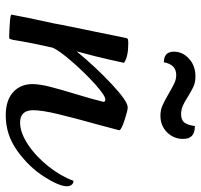

<svg xmlns="http://www.w3.org/2000/svg" viewBox="-36 -653 701 669"><g transform="rotate(90 314.5 -318.5)"><path d="M629 -201Q629 -174 595.5 -121.5Q562 -69 506 -28.5Q450 12 382 12Q330 12 301.5 -13.5Q273 -39 273 -81Q273 -106 282.5 -143Q292 -180 309 -236Q325 -288 335 -329Q334 -335 327 -335Q313 -335 273 -299Q233 -263 194 -218Q155 -173 146 -151Q128 -70 124 -43.5Q120 -17 119 -14Q118 -11 117 -6.5Q116 -2 114.5 -1Q113 0 110 0Q95 0 63 -2Q31 -4 31 -8Q37 -44 62 -158Q67 -186 67 -185L112 -405Q113 -412 116.5 -413.5Q120 -415 131 -415Q178 -415 199 -400Q198 -396 188 -350.5Q178 -305 159 -235Q215 -303 274 -358Q333 -413 354 -413Q365 -413 398.5 -402Q432 -391 434 -384L416 -316Q390 -223 377 -168Q364 -113 364 -84Q364 -38 407 -38Q442 -38 483.5 -65.5Q525 -93 559.5 -136.5Q594 -180 610 -224Q619 -224 624 -217.5Q629 -211 629 -201ZM306 -556Q282 -570 269 -576Q256 -582 241 -582Q205 -582 197 -539Q160 -539 160 -574Q160 -604 184.5 -626.5Q209 -649 246 -649Q267 -649 282 -642Q297 -635 318 -622Q335 -611 348.5 -605Q362 -599 378 -599Q398 -599 407 -610.5Q416 -622 419 -647Q442 -647 453 -637Q464 -627 464 -606Q464 -573 441 -550Q418 -527 383 -527Q363 -527 346.5 -534.5Q330 -542 306 -556Z"/></g></svg>

Font: Charmonman
Style: Bold
Weight: 700
Designer: Ekaluck Peanpanawate
Foundry: Cadson Demak Co.,Ltd.
Version: Version 1.000; ttfautohint (v1.6)